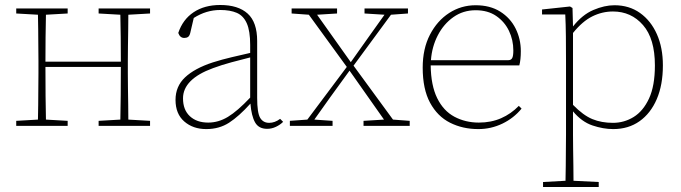

<svg xmlns="http://www.w3.org/2000/svg" viewBox="-20 -504 2727 769"><path d="M375 -450V-470H581V-450L494 -445Q494 -419 493.5 -386Q493 -353 492.5 -319.5Q492 -286 492 -260V-210Q492 -184 492.5 -151Q493 -118 493.5 -84.5Q494 -51 494 -25L581 -20V0H375V-20L462 -25Q463 -64 463.5 -122.5Q464 -181 464 -236H162Q162 -178 162.5 -120.5Q163 -63 164 -25L251 -20V0H45V-20L132 -25Q133 -51 133 -84.5Q133 -118 133.5 -151Q134 -184 134 -210V-260Q134 -286 133.5 -319.5Q133 -353 133 -386Q133 -419 132 -445L45 -450V-470H251V-450L164 -445Q163 -408 162.5 -354.5Q162 -301 162 -257H464Q464 -301 463.5 -354.5Q463 -408 462 -445Z M1050 12Q1016 12 1001.5 -14Q987 -40 983 -89Q937 -38 897.5 -12.5Q858 13 806 13Q753 13 718 -17.5Q683 -48 683 -104Q683 -158 721 -194Q759 -230 832 -254Q870 -266 908.5 -275Q947 -284 982 -292V-324Q982 -380 968.5 -410.5Q955 -441 928.5 -452.5Q902 -464 862 -464Q806 -464 756 -432L742 -372Q739 -360 733 -356Q727 -352 718 -352Q701 -352 694 -372Q712 -426 755.5 -455Q799 -484 862 -484Q934 -484 972 -449.5Q1010 -415 1010 -340V-112Q1010 -52 1022 -32Q1034 -12 1058 -12Q1081 -12 1102 -28L1114 -16Q1102 -4 1085 4Q1068 12 1050 12ZM713 -110Q713 -64 740.5 -38.5Q768 -13 814 -13Q855 -13 893 -36Q931 -59 982 -113V-274Q946 -265 907 -254.5Q868 -244 833 -231Q713 -187 713 -110Z M1440 -450V-470H1614V-450L1546 -445L1396 -241L1554 -25L1621 -20V0H1436V-20L1518 -25L1380 -221L1303 -115L1239 -25L1312 -20V0H1141V-20L1211 -25L1369 -236L1217 -445L1148 -450V-470H1330V-450L1250 -445L1385 -255L1458 -358L1520 -445Z M1885 -463Q1835 -463 1796 -435.5Q1757 -408 1733.5 -362.5Q1710 -317 1706 -263H2016Q2027 -263 2031.5 -271.5Q2036 -280 2036 -302Q2036 -344 2018.5 -380.5Q2001 -417 1967.5 -440Q1934 -463 1885 -463ZM1896 13Q1833 13 1782.5 -12.5Q1732 -38 1702.5 -92.5Q1673 -147 1673 -233Q1673 -309 1702 -365Q1731 -421 1779 -452Q1827 -483 1885 -483Q1943 -483 1983.5 -457.5Q2024 -432 2045 -390Q2066 -348 2066 -299Q2066 -265 2060 -242H1705Q1706 -162 1731 -111Q1756 -60 1800 -36.5Q1844 -13 1898 -13Q1947 -13 1987 -30.5Q2027 -48 2058 -80L2069 -69Q2038 -31 1992.5 -9Q1947 13 1896 13Z M2435 -458Q2392 -458 2352.5 -438.5Q2313 -419 2275 -372V-84Q2316 -42 2352.5 -27Q2389 -12 2435 -12Q2480 -12 2518 -35.5Q2556 -59 2579.5 -109.5Q2603 -160 2603 -242Q2603 -349 2555.5 -403.5Q2508 -458 2435 -458ZM2436 13Q2396 13 2353 -1.5Q2310 -16 2275 -58V35Q2275 61 2275.5 94Q2276 127 2276.5 160.5Q2277 194 2277 220L2378 225V245H2155V225L2245 220Q2246 194 2246 160.5Q2246 127 2246.5 94Q2247 61 2247 35V-255Q2247 -308 2246.5 -358Q2246 -408 2244 -446H2151V-466L2263 -478L2273 -472L2275 -398Q2312 -445 2356.5 -464Q2401 -483 2441 -483Q2500 -483 2543.5 -452Q2587 -421 2611 -367Q2635 -313 2635 -242Q2635 -164 2610.5 -107Q2586 -50 2541.5 -18.5Q2497 13 2436 13Z"/></svg>

Font: Source Serif 4 ExtraLight
Style: Regular
Weight: 200
Designer: Frank Grießhammer
Foundry: Adobe
Version: Version 4.005;hotconv 1.1.0;makeotfexe 2.6.0